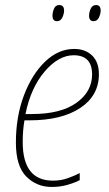

<svg xmlns="http://www.w3.org/2000/svg" viewBox="-20 -731 434 761"><path d="M234 -689Q234 -711 215 -711Q200 -711 194 -696.5Q188 -682 188 -669Q188 -647 206 -647Q220 -647 227 -661.5Q234 -676 234 -689ZM379 -689Q379 -711 361 -711Q346 -711 339.5 -696.5Q333 -682 333 -669Q333 -647 351 -647Q365 -647 372 -661.5Q379 -676 379 -689ZM296 -17V-45Q275 -34 248 -24.5Q221 -15 190 -15Q70 -15 70 -168Q70 -215 77 -254H96Q224 -254 298 -303Q372 -352 372 -437Q372 -485 345 -511Q318 -537 274 -537Q211 -537 158.5 -486.5Q106 -436 74.5 -352Q43 -268 43 -166Q43 -73 84 -31.5Q125 10 185 10Q219 10 248 1.5Q277 -7 296 -17ZM272 -512Q345 -512 345 -436Q345 -368 283 -323.5Q221 -279 106 -279H81Q102 -383 157 -447.5Q212 -512 272 -512Z"/></svg>

Font: Noto Sans Display SemiCondensed Thin
Style: Italic
Weight: 250
Width: 4
Designer: Monotype Design team
Foundry: Monotype Imaging Inc.
Version: 1.000